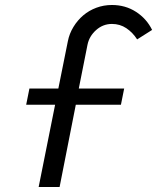

<svg xmlns="http://www.w3.org/2000/svg" viewBox="-20 -630 670 770"><path d="M590 -510 530 -472Q512 -500 486.5 -517Q461 -534 429 -534Q393 -534 365.5 -509.5Q338 -485 331 -451L296 -275H478L465 -210H284L219 120H135L201 -210H85L98 -275H214L252 -464Q258 -495 274.5 -522Q291 -549 314 -568.5Q337 -588 366.5 -599Q396 -610 429 -610Q483 -610 525.5 -582.5Q568 -555 590 -510Z"/></svg>

Font: Gauge
Style: Regular
Weight: 400
Designer: Daniel Pimley
Foundry: Daniel Pimley
Version: Version 2.0